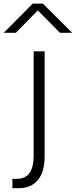

<svg xmlns="http://www.w3.org/2000/svg" viewBox="-76 -791 411 1041"><path d="M-8.8 178.7H14.6Q106.4 178.7 106.4 54.7V-512.7H166V58.6Q166 141.6 128.9 185.5Q91.8 229.5 25.4 229.5H-8.8ZM-55.7 -613.3 101.6 -771.5H156.2L315.4 -613.3H249L128.9 -734.4L9.8 -613.3Z"/></svg>

Font: Gothic A1 Light
Style: Regular
Weight: 300
Version: Version 2.50